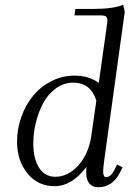

<svg xmlns="http://www.w3.org/2000/svg" viewBox="-20 -766 548 797"><path d="M50.8 -178.2Q50.8 -231 68.6 -280.8Q86.4 -330.6 117.4 -368.4Q148.4 -406.2 193.4 -429.2Q238.3 -452.1 289.1 -452.1Q349.1 -452.1 390.1 -421.9L423.8 -662.1Q425.8 -675.8 425.8 -682.1Q425.8 -693.4 419.4 -697.8Q413.1 -702.1 396 -702.1H289.1L293 -729H370.1Q450.2 -729 491.2 -746.1L498 -717.8L413.1 -104Q408.2 -68.8 408.2 -54.2Q408.2 -30.8 420.9 -30.8Q439.5 -30.8 455.1 -61L465.8 -83L488.8 -71.8L478 -49.8Q446.8 11.2 388.2 11.2Q363.8 11.2 350.8 -4.4Q337.9 -20 337.9 -47.9Q337.9 -64.5 338.9 -73.2Q278.8 6.8 206.1 6.8Q137.2 6.8 94 -46.1Q50.8 -99.1 50.8 -178.2ZM118.2 -169.9Q118.2 -108.4 141.8 -70.3Q165.5 -32.2 210 -32.2Q262.2 -32.2 304.7 -78.9Q347.2 -125.5 358.9 -201.2L379.9 -348.1Q356.9 -422.9 284.2 -422.9Q245.1 -422.9 212.6 -399.7Q180.2 -376.5 160.2 -339.4Q140.1 -302.2 129.2 -258.3Q118.2 -214.4 118.2 -169.9Z"/></svg>

Font: Dihjauti
Style: Italic
Weight: 400
Italic angle: -9°
Designer: T. Christopher White
Version: Version 3.0.0